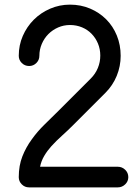

<svg xmlns="http://www.w3.org/2000/svg" viewBox="-20 -794 605 829"><path d="M489 15H105Q87 15 74 2Q61 -11 61 -29Q61 -79 76.5 -118.5Q92 -158 117 -192Q142 -227 172.5 -256.5Q203 -286 232 -315L372 -455Q392 -475 402.5 -500.5Q413 -526 413 -554Q413 -582 403 -606Q393 -630 375.5 -648Q358 -666 334 -676Q310 -686 282 -686Q255 -686 231 -675.5Q207 -665 189 -647Q171 -629 160.5 -604.5Q150 -580 150 -553Q150 -535 137 -522Q124 -509 106 -509Q87 -509 74 -522Q61 -535 61 -553Q61 -599 78.5 -639Q96 -679 126 -709Q156 -739 196.5 -756.5Q237 -774 282 -774Q329 -774 369 -757Q409 -740 438.5 -710.5Q468 -681 484.5 -640.5Q501 -600 501 -553Q501 -508 484 -466.5Q467 -425 435 -393L295 -253Q272 -230 248 -208.5Q224 -187 202 -163Q184 -143 171 -121Q158 -99 153 -74H489Q507 -74 520.5 -61Q534 -48 534 -29Q534 -11 520.5 2Q507 15 489 15Z"/></svg>

Font: Hanken
Style: Book
Weight: 400
Designer: Alfredo Marco Pradil
Foundry: Hanken Design Co.
Version: Version 2.06 2014